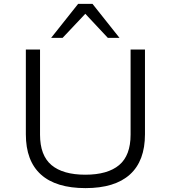

<svg xmlns="http://www.w3.org/2000/svg" viewBox="-20 -960 879 988"><path d="M420 8Q268 8 190.5 -62Q113 -132 113 -269V-705H186V-267Q186 -160 245 -110.5Q304 -61 419 -61Q534 -61 593 -110.5Q652 -160 652 -267V-705H726V-269Q726 -132 648.5 -62Q571 8 420 8ZM243 -765 382 -940H456L595 -765H535L419 -889L302 -765Z"/></svg>

Font: Nunito Sans 7pt SemiExpanded Light
Style: Regular
Weight: 300
Width: 6
Designer: Vernon Adams
Foundry: Vernon Adams
Version: Version 3.101;gftools[0.9.27]